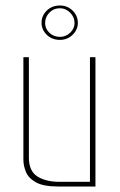

<svg xmlns="http://www.w3.org/2000/svg" viewBox="-20 -678 437 698"><path d="M191 0Q137 0 110 -15.5Q83 -31 74 -53.5Q65 -76 65 -98V-470H85V-105Q85 -56 116 -36.5Q147 -17 196 -17H307V-470H327V0ZM198 -533Q169 -533 150 -551.5Q131 -570 131 -595Q131 -621 150 -639.5Q169 -658 198 -658Q225 -658 244 -639.5Q263 -621 263 -595Q263 -570 244 -551.5Q225 -533 198 -533ZM198 -544Q219 -544 235 -559Q251 -574 251 -594Q251 -616 235 -632Q219 -648 198 -648Q175 -648 159.5 -632Q144 -616 144 -594Q144 -574 159.5 -559Q175 -544 198 -544Z"/></svg>

Font: Smooch Sans Thin Thin
Style: Regular
Weight: 250
Version: Version 1.010